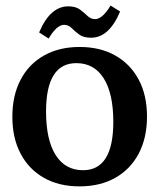

<svg xmlns="http://www.w3.org/2000/svg" viewBox="-20 -661 573 690"><path d="M265.6 8.8Q191.9 8.8 137.7 -22Q83.5 -52.7 54 -108.9Q24.4 -165 24.4 -241.2Q24.4 -317.9 54 -374.3Q83.5 -430.7 137.9 -461.4Q192.4 -492.2 266.1 -492.2Q340.3 -492.2 394.5 -461.4Q448.7 -430.7 478.5 -374.8Q508.3 -318.8 508.3 -242.2Q508.3 -165.5 478.5 -109.1Q448.7 -52.7 394.3 -22Q339.8 8.8 265.6 8.8ZM278.3 -49.3Q387.2 -49.3 387.2 -223.1Q387.2 -324.7 352.8 -379.4Q318.4 -434.1 254.4 -434.1Q145.5 -434.1 145.5 -260.3Q145.5 -158.7 179.9 -104Q214.4 -49.3 278.3 -49.3ZM154.8 -522.5 120.6 -544.4Q160.2 -638.2 225.1 -638.2Q252 -638.2 267.3 -626.7Q282.7 -615.2 294.4 -603.8Q306.2 -592.3 321.8 -592.3Q348.1 -592.3 377.4 -641.1L411.6 -619.6Q372.1 -525.4 307.1 -525.4Q280.3 -525.4 264.6 -536.9Q249 -548.3 237.5 -560.1Q226.1 -571.8 210.4 -571.8Q184.1 -571.8 154.8 -522.5Z"/></svg>

Font: Markazi Text SemiBold
Style: Regular
Weight: 600
Designer: Borna Izadpanah (Arabic designer), Fiona Ross (Arabic design director) and Florian Runge (Latin designer)
Foundry: Borna Izadpanah and Florian Runge
Version: Version 1.001; ttfautohint (v1.8.3)